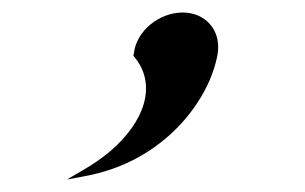

<svg xmlns="http://www.w3.org/2000/svg" viewBox="-20 -147 488 307"><path d="M328 -61C334 -98 309 -127 272 -127C236 -127 198 -99 194 -61L193 -59L194 -57C233 -11 210 49 156 95C143 106 127 117 111 126L87 140L114 135C244 112 316 11 328 -61Z"/></svg>

Font: Charger Monospace
Style: Regular
Weight: 400
Designer: Jasper
Foundry: Cannot Into Space Fonts
Version: Version 0.980